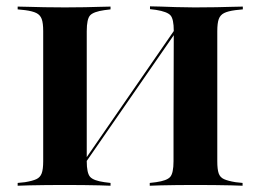

<svg xmlns="http://www.w3.org/2000/svg" viewBox="-20 -592 830 612"><path d="M117.7 -369.4V-492.7Q117.7 -518.5 112.9 -531.5Q108.1 -544.4 96 -550.4Q83.9 -556.5 59.7 -559.7L36.3 -562.1V-571Q51.6 -571 73.4 -570.2Q95.2 -569.4 121.4 -569Q147.6 -568.5 175.8 -568.5H187.1H197.6Q225.8 -568.5 250.8 -569Q275.8 -569.4 296.8 -570.2Q317.7 -571 332.3 -571V-562.1L312.9 -559.7Q278.2 -554.8 267.3 -543.1Q256.5 -531.5 256.5 -492.7V-369.4ZM533.1 -201.6 533.9 -493.5Q533.9 -531.5 523.4 -543.1Q512.9 -554.8 477.4 -560.5L458.1 -562.9V-571.8Q472.6 -571.8 493.5 -571Q514.5 -570.2 539.9 -569.4Q565.3 -568.5 592.7 -568.5H604H614.5Q643.5 -568.5 669.4 -569Q695.2 -569.4 716.9 -570.2Q738.7 -571 754 -571V-562.1L730.6 -559.7Q706.5 -556.5 694.4 -550.4Q682.3 -544.4 677.4 -531.5Q672.6 -518.5 672.6 -492.7V-201.6ZM175.8 -2.4Q147.6 -2.4 121.4 -2Q95.2 -1.6 73.4 -1.2Q51.6 -0.8 36.3 0V-8.9L59.7 -11.3Q83.9 -15.3 96 -21Q108.1 -26.6 112.9 -39.5Q117.7 -52.4 117.7 -78.2V-425.8H256.5V-78.2Q256.5 -40.3 267.3 -28.2Q278.2 -16.1 312.9 -11.3L332.3 -8.9V0Q317.7 -0.8 296.8 -1.2Q275.8 -1.6 250.8 -2Q225.8 -2.4 197.6 -2.4H187.1ZM233.1 -45.2V-57.3L556.5 -525.8L557.3 -513.7ZM591.9 -2.4Q564.5 -2.4 539.1 -2Q513.7 -1.6 493.1 -1.2Q472.6 -0.8 457.3 0V-8.9L477.4 -11.3Q512.1 -16.1 522.6 -28.2Q533.1 -40.3 533.1 -78.2V-201.6H672.6V-78.2Q672.6 -52.4 677 -39.5Q681.5 -26.6 694 -21Q706.5 -15.3 730.6 -11.3L753.2 -8.9V0Q737.9 -0.8 716.1 -1.2Q694.4 -1.6 668.5 -2Q642.7 -2.4 613.7 -2.4H603.2Z"/></svg>

Font: Playfair 144pt SemiExpanded ExtraBold
Style: Regular
Weight: 800
Width: 6
Designer: Claus Eggers Sørensen
Foundry: Claus Eggers Sørensen
Version: Version 2.203